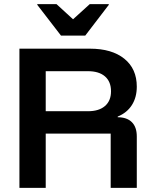

<svg xmlns="http://www.w3.org/2000/svg" viewBox="-20 -911 747 931"><path d="M74.2 0V-675H415.8Q522.5 -675 582.9 -626.2Q643.3 -577.5 643.3 -490.8Q643.3 -439.2 619.6 -401.7Q595.8 -364.2 550.8 -345.8V-342.5Q595 -342.5 619.2 -318.8Q643.3 -295 643.3 -249.2V0H516.7V-263.3H201.7V0ZM201.7 -371.7H406.7Q460 -371.7 489.2 -397.1Q518.3 -422.5 518.3 -468.3Q518.3 -515 489.2 -540.4Q460 -565.8 406.7 -565.8H201.7ZM275.8 -738.3 160.8 -887.5V-890.8H254.2L334.2 -817.5L415 -890.8H507.5V-887.5L393.3 -738.3Z"/></svg>

Font: Funnel Display SemiBold
Style: Regular
Weight: 600
Designer: NORD ID, Kristian Moeller
Foundry: Dicotype
Version: Version 1.000